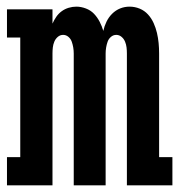

<svg xmlns="http://www.w3.org/2000/svg" viewBox="-20 -558 540 578"><path d="M1 0V-85H41V-445H1V-530H138V-487Q143 -498 149.5 -507.5Q156 -517 165.5 -524Q175 -531 186.5 -534.5Q198 -538 210 -538Q224 -538 238.5 -532.5Q253 -527 263 -516.5Q273 -506 280 -492.5Q287 -479 291 -465Q294 -479 300.5 -492.5Q307 -506 317.5 -516.5Q328 -527 341.5 -532.5Q355 -538 370 -538Q386 -538 400.5 -532Q415 -526 425.5 -514.5Q436 -503 442.5 -488.5Q449 -474 452.5 -459Q456 -444 457.5 -428.5Q459 -413 459 -397V-85H499V0H362V-397Q362 -406 361 -415Q360 -424 356.5 -432.5Q353 -441 346 -447Q339 -453 330 -453Q321 -453 314 -447Q307 -441 304 -432.5Q301 -424 299.5 -415Q298 -406 298 -397V0H202V-397Q202 -406 200.5 -415Q199 -424 196 -432.5Q193 -441 186 -447Q179 -453 170 -453Q161 -453 154 -447Q147 -441 143.5 -432.5Q140 -424 139 -415Q138 -406 138 -397V0Z"/></svg>

Font: Iosevka Slab Semibold
Style: Regular
Weight: 600
Monospace: yes
Designer: Belleve Invis
Foundry: Belleve Invis
Version: Version 11.1.1; ttfautohint (v1.8.3)